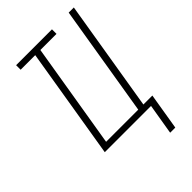

<svg xmlns="http://www.w3.org/2000/svg" viewBox="-268 -840 1136 1136"><g transform="rotate(-45 300.0 -271.5)"><path d="M457 192 489 0H102L217 -697H95V-735H395V-697H260L151 -38H420L535 -735H578L463 -38H538L500 192Z"/></g></svg>

Font: Iosevka Aile XLt Obl
Style: Regular
Weight: 200
Italic angle: -9°
Designer: Belleve Invis
Foundry: Belleve Invis
Version: Version 31.1.0; ttfautohint (v1.8.4)